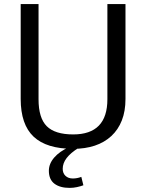

<svg xmlns="http://www.w3.org/2000/svg" viewBox="-20 -720 714 939"><path d="M338.1 7.9Q207.8 7.9 144.5 -51.5Q81.2 -111 81.2 -236.1V-700H168.5V-234.6Q168.5 -143 208.7 -102.8Q248.8 -62.6 338.1 -62.6Q505.2 -62.6 505.2 -234.6V-700H593.7V-236.1Q593.7 -176.1 575.8 -130.9Q558 -85.6 524.3 -54.5Q490.6 -23.4 443.6 -7.7Q396.5 7.9 338.1 7.9ZM320.5 198.9Q273.2 198.9 246.1 178.3Q219 157.7 219 115Q219 80.8 245.1 50.5Q271.3 20.2 318.4 -0.8L364.1 3.5Q325.3 27.5 306 52.8Q286.7 78 286.7 105.5Q286.7 127.3 300.4 140.1Q314.1 152.9 336.1 152.9Q356.8 152.9 377.7 145.1L387.8 186.1Q373.6 191.4 356.2 195.1Q338.8 198.9 320.5 198.9Z"/></svg>

Font: Pathway Extreme 8pt Thin 12pt
Style: Regular
Weight: 100
Version: Version 1.001;gftools[0.9.26]